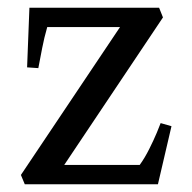

<svg xmlns="http://www.w3.org/2000/svg" viewBox="-20 -476 497 496"><path d="M44 0 34 -24 290 -406H102Q94 -378 89 -352Q84 -326 79 -300L50 -302L56 -456H391L401 -431L146 -50H341Q354 -68 365.5 -91Q377 -114 385 -133Q393 -152 395 -158L423 -150L388 0Z"/></svg>

Font: Joan
Style: Regular
Weight: 400
Designer: Paolo Biagini
Version: Version 1.001; ttfautohint (v1.8.4.7-5d5b);gftools[0.9.30]